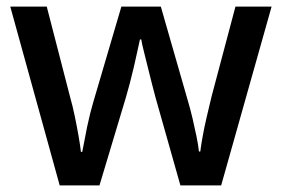

<svg xmlns="http://www.w3.org/2000/svg" viewBox="-20 -560 849 579"><path d="M449 -266Q444 -285 437.5 -310Q431 -335 425 -360Q419 -385 413.5 -406.5Q408 -428 406 -441H402Q399 -428 394.5 -406.5Q390 -385 384 -359.5Q378 -334 371.5 -309Q365 -284 359 -264L280 -1H160L11 -540H121L191 -269Q199 -241 205.5 -209.5Q212 -178 217 -149.5Q222 -121 224 -102H228Q231 -115 234.5 -135Q238 -155 242.5 -176.5Q247 -198 252 -218Q257 -238 261 -251L346 -540H465L548 -251Q554 -231 560.5 -203.5Q567 -176 572.5 -149Q578 -122 580 -103H584Q586 -120 591 -148Q596 -176 603.5 -208Q611 -240 618 -269L690 -540H799L647 -1H524Z"/></svg>

Font: Noto Sans Adlam Unjoined Medium
Style: Regular
Weight: 500
Version: Version 3.001